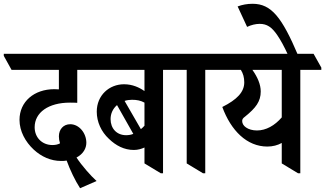

<svg xmlns="http://www.w3.org/2000/svg" viewBox="-69 -908 1717 1014"><path d="M354 86 441 48C410 20 364 -32 335 -76C371 -95 387 -125 387 -154C387 -205 349 -252 302 -252C266 -252 242 -225 242 -188C242 -176 244 -163 248 -151C237 -145 224 -142 208 -142C153 -142 114 -182 114 -236C114 -314 187 -366 300 -366C311 -366 327 -366 339 -365V-539H467V-551L426 -624H-49V-613L-8 -539H242V-436C234 -436 226 -437 218 -437C111 -437 34 -371 34 -275C34 -215 65 -159 109 -118C150 -80 200 -58 253 -58C264 -58 274 -58 283 -60C301 -10 328 46 354 86Z M638 -116C660 -116 679 -122 694 -129V-45L780 7H792V-539H903V-551L862 -624H369V-613L410 -539H694V-427C667 -446 631 -463 586 -463C508 -463 442 -405 442 -318C442 -264 466 -212 506 -175C543 -139 587 -116 638 -116ZM628 -381C654 -381 674 -377 694 -366V-244C688 -237 681 -231 675 -226L589 -375C601 -379 614 -381 628 -381ZM515 -279C515 -308 527 -334 549 -353L635 -201C623 -196 610 -194 597 -194C547 -194 515 -230 515 -279Z M1003 7H1015V-539H1126V-551L1085 -624H805V-613L846 -539H917V-45Z M1343 -134C1371 -134 1398 -141 1419 -153V-45L1505 7H1517V-539H1628V-551L1587 -624H1028V-613L1069 -539H1203C1215 -520 1221 -499 1221 -473C1221 -422 1183 -382 1105 -343C1151 -218 1235 -134 1343 -134ZM1230 -235C1217 -244 1210 -256 1210 -269C1210 -278 1214 -284 1225 -292C1282 -338 1308 -372 1308 -425C1308 -462 1291 -501 1264 -539H1419V-288C1382 -245 1336 -219 1288 -219C1265 -219 1244 -225 1230 -235Z M1454 -614H1506C1420 -817 1364 -888 1265 -888C1236 -888 1210 -883 1186 -874L1236 -766C1257 -776 1281 -782 1302 -782C1341 -782 1366 -765 1395 -723C1414 -695 1430 -666 1454 -614Z"/></svg>

Font: Noto Serif Devanagari Condensed SemiBold
Style: Regular
Weight: 600
Width: 3
Designer: Universal Thirst, Indian Type Foundry and the Monotype Design Team
Foundry: Monotype Imaging Inc.
Version: Version 2.004